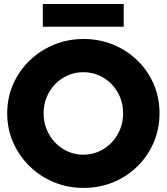

<svg xmlns="http://www.w3.org/2000/svg" viewBox="-20 -920 823 948"><path d="M392.6 7.8Q314.5 7.8 246.1 -20.5Q177.7 -48.8 126 -99.4Q74.2 -149.9 44.9 -216.8Q15.6 -283.7 15.6 -360.4Q15.6 -437.5 44.9 -504.2Q74.2 -570.8 126 -620.8Q177.7 -670.9 246.1 -699.2Q314.5 -727.5 392.6 -727.5Q471.7 -727.5 539.8 -699.2Q607.9 -670.9 659.2 -620.8Q710.4 -570.8 739 -504.2Q767.6 -437.5 767.6 -360.4Q767.6 -283.7 739 -216.8Q710.4 -149.9 659.2 -99.4Q607.9 -48.8 539.8 -20.5Q471.7 7.8 392.6 7.8ZM391.6 -156.2Q432.6 -156.2 468.3 -172.1Q503.9 -188 530.8 -215.8Q557.6 -243.7 572.8 -280.8Q587.9 -317.9 587.9 -360.4Q587.9 -403.3 572.8 -440.2Q557.6 -477.1 530.8 -504.6Q503.9 -532.2 468.3 -547.9Q432.6 -563.5 391.6 -563.5Q350.6 -563.5 314.9 -547.9Q279.3 -532.2 252.4 -504.6Q225.6 -477.1 210.4 -440.2Q195.3 -403.3 195.3 -360.4Q195.3 -317.9 210.4 -280.8Q225.6 -243.7 252.4 -215.8Q279.3 -188 314.9 -172.1Q350.6 -156.2 391.6 -156.2ZM191.4 -788.1V-900.4H590.8V-788.1Z"/></svg>

Font: Reddit Sans Black
Style: Regular
Weight: 900
Version: Version 1.014